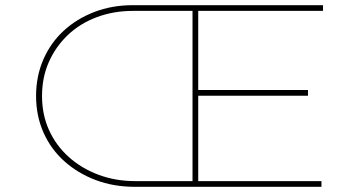

<svg xmlns="http://www.w3.org/2000/svg" viewBox="-20 -720 1398 740"><path d="M500 0Q418 0 349 -26Q280 -52 228 -98.5Q176 -145 147.5 -209.5Q119 -274 119 -350Q119 -426 147 -490.5Q175 -555 225.5 -601.5Q276 -648 344 -674Q412 -700 491 -700H1225V-678H744V-373H1167V-351H744V-22H1219V0ZM142 -350Q142 -278 169 -218.5Q196 -159 245 -115Q294 -71 359.5 -46.5Q425 -22 501 -22H722V-678H492Q418 -678 353.5 -654Q289 -630 242 -585.5Q195 -541 168.5 -481.5Q142 -422 142 -350Z"/></svg>

Font: Lexend Tera Thin
Style: Regular
Weight: 250
Version: Version 1.007